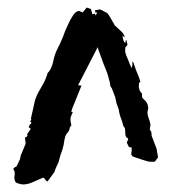

<svg xmlns="http://www.w3.org/2000/svg" viewBox="-20 -469 459 509"><path d="M33 -47 24 -28 20 -26Q17 -24 15 -21Q19 -16 19 -10V-5Q18 -2 18 0Q18 15 27 17Q36 20 42 20Q54 20 69 13Q84 6 94 2Q97 2 100 7Q103 12 106 12L125 -14Q125 -16 127 -21L131 -30Q134 -35 136 -42Q140 -59 145 -71Q149 -83 151 -99Q153 -109 155 -112Q157 -115 159 -117Q160 -118 162 -121Q164 -124 166 -134H168Q169 -135 169 -137Q169 -139 168 -143Q167 -146 167 -151V-156L168 -160L173 -172H169L171 -180L196 -242L187 -243L239 -344Q240 -338 245 -326Q249 -314 254 -301Q259 -289 264 -276Q268 -264 269 -258Q271 -253 272 -246Q272 -239 276 -236L286 -210V-208Q286 -207 289 -195Q293 -183 295 -178Q296 -170 297 -167L299 -160Q300 -157 302 -152Q304 -147 307 -135L310 -131Q312 -128 312 -119Q312 -110 314 -107Q315 -104 317 -104Q318 -104 320 -100L316 -91L322 -79L329 -78V-76V-68Q328 -64 328 -61V-59L332 -54L359 -45L372 -41Q379 -40 385 -40Q389 -40 391 -41L399 -52L395 -75L382 -109Q382 -114 381 -119Q379 -124 377 -125L379 -139L377 -147Q377 -148 374 -156Q371 -164 371 -169Q371 -174 372 -177Q373 -180 373 -182Q373 -186 371 -193Q368 -199 366 -201L357 -210L356 -223H354L352 -226L350 -230L349 -234Q348 -236 348 -241Q348 -251 350 -251Q352 -250 352 -253Q348 -266 344 -275Q340 -284 338 -291L333 -305H331V-298V-295L330 -294V-288Q327 -292 324 -299L319 -312L316 -319L314 -324Q312 -330 312 -332V-343L318 -350L315 -363Q313 -363 313 -360V-356H312Q309 -356 307 -363Q305 -369 305 -372V-374L311 -370Q308 -381 299 -388Q291 -395 284 -402Q283 -403 281 -408Q278 -412 275 -418L269 -428Q266 -433 265 -434L246 -444L232 -442Q232 -437 234 -435L238 -437L234 -428L231 -433L225 -431L221 -445L210 -449L199 -436L190 -440Q182 -440 174 -429Q166 -417 159 -401Q152 -386 146 -369Q139 -352 133 -341Q125 -326 121 -306Q117 -286 106 -275L105 -271Q101 -259 97 -251L89 -237L81 -223Q77 -215 73 -204L62 -155Q62 -154 62 -154Q63 -154 63 -153Q63 -150 59 -146H63Q63 -141 61 -140Q58 -138 56 -132L62 -127Q59 -125 58 -122Q56 -119 52 -114L53 -110Q51 -108 51 -107Q51 -105 49 -105Q47 -105 46 -106L48 -88L35 -57Z"/></svg>

Font: East Sea Dokdo Cyrillic
Style: Regular
Weight: 400
Version: Version 1.00 July 4, 2018, initial release